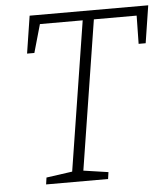

<svg xmlns="http://www.w3.org/2000/svg" viewBox="-51 -741 690 787"><g transform="rotate(-5 294.0 -347.5)"><path d="M107 0 111 -28 218 -43 315 -657H139L106 -541H76L100 -695H588L564 -541H535L537 -657H361L264 -43L366 -28L362 0Z"/></g></svg>

Font: Bitter Light
Style: Italic
Weight: 300
Italic angle: -9°
Designer: Sol Matas, and Bitter project Authors
Foundry: Sol Matas
Version: Version 2.001